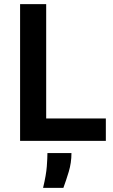

<svg xmlns="http://www.w3.org/2000/svg" viewBox="-20 -680 547 927"><path d="M77 0V-660H203V0ZM106 0V-108H491V0ZM188 227Q203 164 206 123.5Q209 83 209 59H325Q325 106 312 149Q299 192 286 227Z"/></svg>

Font: Bricolage Grotesque 16pt SemiBold
Style: Regular
Weight: 600
Version: Version 1.001;gftools[0.9.33.dev8+g029e19f]